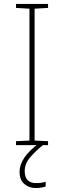

<svg xmlns="http://www.w3.org/2000/svg" viewBox="-20 -734 323 971"><path d="M223 0H61V-20L129 -23V-690L61 -694V-714H223V-694L155 -690V-23L223 -20ZM105 131Q105 192 163 192Q192 192 211 185V209Q203 212 190 214.5Q177 217 161 217Q127 217 103 196.5Q79 176 79 135Q79 99 103 63.5Q127 28 179 -11L197 0Q163 27 134 60Q105 93 105 131Z"/></svg>

Font: Noto Sans Cherokee Thin
Style: Regular
Weight: 100
Designer: Monotype Design Team
Foundry: Monotype Imaging Inc.
Version: Version 2.001; ttfautohint (v1.8.4.7-5d5b)